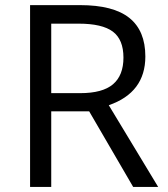

<svg xmlns="http://www.w3.org/2000/svg" viewBox="-20 -734 658 754"><path d="M181.2 -296.9V0H98.1V-713.9H293.9Q425.3 -713.9 488 -663.6Q550.8 -613.3 550.8 -512.2Q550.8 -370.6 407.2 -320.8L601.1 0H502.9L330.1 -296.9ZM181.2 -368.2H294.9Q382.8 -368.2 423.8 -403.1Q464.8 -438 464.8 -507.8Q464.8 -578.6 423.1 -609.9Q381.3 -641.1 289.1 -641.1H181.2Z"/></svg>

Font: Samim FD
Style: FD
Weight: 400
Foundry: DejaVu fonts team - Redesigned by Saber Rastikerdar
Version: Version 4.00 December 17, 2020